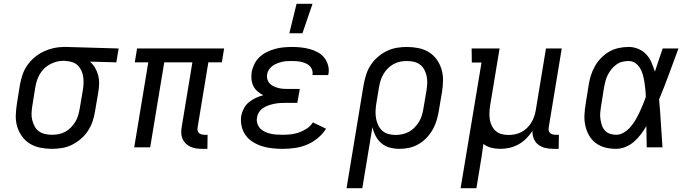

<svg xmlns="http://www.w3.org/2000/svg" viewBox="-20 -775 3640 1010"><path d="M253 8Q222 8 192 2Q162 -4 137.5 -19Q113 -34 96 -57.5Q79 -81 70.5 -109Q62 -137 63 -168Q64 -199 69 -230L85 -330Q90 -356 98.5 -382Q107 -408 123.5 -431.5Q140 -455 162 -473.5Q184 -492 209.5 -504Q235 -516 262 -522Q289 -528 315 -528H331L604 -520L592 -447L453 -451Q469 -437 480 -418.5Q491 -400 496.5 -379Q502 -358 501.5 -335.5Q501 -313 497 -290L480 -190Q476 -164 467.5 -138Q459 -112 443.5 -88Q428 -64 406 -45Q384 -26 359 -13.5Q334 -1 306.5 3.5Q279 8 253 8ZM254 -66Q272 -66 289.5 -69.5Q307 -73 323.5 -82Q340 -91 353 -104.5Q366 -118 376 -134Q386 -150 391 -167.5Q396 -185 399 -202L416 -302Q419 -320 419.5 -337.5Q420 -355 417.5 -372Q415 -389 408 -404Q401 -419 389.5 -430.5Q378 -442 362 -447.5Q346 -453 328 -454L319 -455H310Q293 -455 275.5 -450Q258 -445 241.5 -436Q225 -427 212 -414Q199 -401 189.5 -385Q180 -369 174.5 -352Q169 -335 166 -318L150 -218Q147 -199 146 -180Q145 -161 149.5 -143.5Q154 -126 162 -110.5Q170 -95 184.5 -84.5Q199 -74 217 -70Q235 -66 254 -66Z M1042 8Q1026 8 1010.5 5.5Q995 3 981 -3.5Q967 -10 956.5 -20.5Q946 -31 940 -45Q934 -59 933.5 -75Q933 -91 936 -108L992 -447H844L770 0H686L760 -447H689L701 -520H1159L1147 -447H1076L1020 -108Q1018 -99 1019 -91Q1020 -83 1025 -77Q1030 -71 1038.5 -68.5Q1047 -66 1055 -66H1072L1071 8Z M1468 8Q1439 8 1411.5 5Q1384 2 1358.5 -6Q1333 -14 1310.5 -28Q1288 -42 1272.5 -63Q1257 -84 1251 -111Q1245 -138 1249 -166Q1253 -186 1263 -205Q1273 -224 1289.5 -237.5Q1306 -251 1325.5 -260Q1345 -269 1365 -274Q1349 -282 1335 -294Q1321 -306 1313 -322Q1305 -338 1303 -357.5Q1301 -377 1304 -397Q1308 -418 1318.5 -439Q1329 -460 1346.5 -476Q1364 -492 1385 -502Q1406 -512 1428 -518Q1450 -524 1472.5 -526Q1495 -528 1516 -528Q1540 -528 1563.5 -525.5Q1587 -523 1609 -517Q1631 -511 1651.5 -500Q1672 -489 1685.5 -472Q1699 -455 1705.5 -432.5Q1712 -410 1708 -386Q1707 -384 1706.5 -382.5Q1706 -381 1706 -380H1624V-383Q1626 -395 1622 -407Q1618 -419 1609.5 -427.5Q1601 -436 1590 -441Q1579 -446 1567 -449Q1555 -452 1542.5 -453Q1530 -454 1517 -454Q1504 -454 1491 -453.5Q1478 -453 1465 -450Q1452 -447 1439 -442Q1426 -437 1414.5 -429Q1403 -421 1395 -409Q1387 -397 1385 -384Q1383 -370 1386.5 -357.5Q1390 -345 1398.5 -336Q1407 -327 1418.5 -321.5Q1430 -316 1442.5 -312.5Q1455 -309 1468.5 -308Q1482 -307 1495 -307H1557L1544 -234H1482Q1467 -234 1452.5 -233Q1438 -232 1423 -229Q1408 -226 1393 -221Q1378 -216 1364.5 -207Q1351 -198 1342.5 -184.5Q1334 -171 1332 -156Q1329 -140 1334 -124.5Q1339 -109 1349.5 -98.5Q1360 -88 1374 -81.5Q1388 -75 1403.5 -71.5Q1419 -68 1435.5 -67Q1452 -66 1468 -66Q1490 -66 1511 -68.5Q1532 -71 1553.5 -78.5Q1575 -86 1594.5 -99Q1614 -112 1626 -131L1695 -98Q1678 -70 1651 -48Q1624 -26 1593.5 -13.5Q1563 -1 1531 3.5Q1499 8 1468 8ZM1502 -600 1540 -755H1624L1571 -600Z M1803 215 1893 -330Q1898 -356 1906 -382Q1914 -408 1929.5 -432Q1945 -456 1967 -475Q1989 -494 2014.5 -506.5Q2040 -519 2067 -523.5Q2094 -528 2120 -528Q2151 -528 2181 -522Q2211 -516 2235.5 -501Q2260 -486 2277 -462.5Q2294 -439 2302.5 -411Q2311 -383 2310.5 -352Q2310 -321 2305 -290L2288 -190Q2284 -165 2276.5 -140.5Q2269 -116 2256 -93Q2243 -70 2224 -50Q2205 -30 2181.5 -16.5Q2158 -3 2132.5 2.5Q2107 8 2082 8Q2055 8 2030.5 1.5Q2006 -5 1987 -21Q1968 -37 1956.5 -59Q1945 -81 1939 -106L1886 215ZM2061 -65Q2078 -65 2096.5 -69Q2115 -73 2131.5 -82Q2148 -91 2161 -104.5Q2174 -118 2184 -134Q2194 -150 2199 -167.5Q2204 -185 2207 -202L2224 -302Q2227 -321 2227.5 -340Q2228 -359 2224 -376.5Q2220 -394 2211.5 -409.5Q2203 -425 2189 -435.5Q2175 -446 2157 -450Q2139 -454 2120 -454Q2102 -454 2084.5 -450.5Q2067 -447 2050.5 -438Q2034 -429 2020.5 -415.5Q2007 -402 1997.5 -386Q1988 -370 1982.5 -352.5Q1977 -335 1974 -318L1959 -227Q1956 -207 1955.5 -188Q1955 -169 1958.5 -150.5Q1962 -132 1970 -115.5Q1978 -99 1991.5 -87Q2005 -75 2023.5 -70Q2042 -65 2061 -65Z M2403 215 2513 -446H2462L2461 -520H2608L2558 -218Q2555 -199 2554.5 -180.5Q2554 -162 2557 -144.5Q2560 -127 2568 -111.5Q2576 -96 2589 -85Q2602 -74 2619 -69.5Q2636 -65 2655 -65Q2672 -65 2689.5 -68.5Q2707 -72 2722.5 -80Q2738 -88 2751 -100.5Q2764 -113 2773.5 -128Q2783 -143 2789 -159.5Q2795 -176 2798 -193L2852 -520H2935L2867 -108Q2865 -99 2866 -91Q2867 -83 2872 -77Q2877 -71 2885.5 -68.5Q2894 -66 2903 -66H2920L2919 8H2890Q2868 8 2847.5 3Q2827 -2 2811 -14.5Q2795 -27 2787.5 -46.5Q2780 -66 2781 -87Q2767 -65 2748.5 -46.5Q2730 -28 2707.5 -15.5Q2685 -3 2660.5 2.5Q2636 8 2612 8Q2587 8 2563.5 2Q2540 -4 2523 -18Q2519 13 2514 44.5Q2509 76 2504 107L2486 215Z M3221 8Q3191 8 3163.5 1Q3136 -6 3114 -22.5Q3092 -39 3078.5 -63Q3065 -87 3059 -114.5Q3053 -142 3054.5 -171Q3056 -200 3061 -230L3077 -330Q3081 -355 3089 -380Q3097 -405 3110.5 -428.5Q3124 -452 3143.5 -471.5Q3163 -491 3186 -504Q3209 -517 3235 -522.5Q3261 -528 3287 -528Q3314 -528 3338.5 -517.5Q3363 -507 3380 -488.5Q3397 -470 3407 -446.5Q3417 -423 3425 -398Q3435 -428 3445 -458.5Q3455 -489 3466 -520H3549Q3524 -453 3499.5 -386Q3475 -319 3447 -252Q3453 -190 3456.5 -126.5Q3460 -63 3465 0H3382Q3381 -28 3381 -56Q3381 -84 3380 -112Q3367 -89 3351 -68Q3335 -47 3315 -29.5Q3295 -12 3270 -2Q3245 8 3221 8ZM3222 -66Q3242 -66 3262 -78Q3282 -90 3296.5 -107Q3311 -124 3322.5 -143.5Q3334 -163 3343.5 -183Q3353 -203 3361.5 -223.5Q3370 -244 3377 -264Q3377 -284 3375 -303.5Q3373 -323 3370 -342.5Q3367 -362 3362 -380.5Q3357 -399 3347.5 -415.5Q3338 -432 3322.5 -443Q3307 -454 3287 -454Q3270 -454 3253.5 -450Q3237 -446 3222.5 -435.5Q3208 -425 3197 -411.5Q3186 -398 3178 -382.5Q3170 -367 3165.5 -350.5Q3161 -334 3158 -318L3142 -218Q3139 -200 3137.5 -183Q3136 -166 3138.5 -149Q3141 -132 3146 -116.5Q3151 -101 3161.5 -89Q3172 -77 3188 -71.5Q3204 -66 3222 -66Z"/></svg>

Font: Iosevka Etoile
Style: Italic
Weight: 400
Italic angle: -9°
Designer: Belleve Invis
Foundry: Belleve Invis
Version: Version 22.1.2; ttfautohint (v1.8.4)